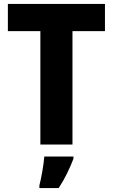

<svg xmlns="http://www.w3.org/2000/svg" viewBox="-20 -734 573 975"><path d="M348 0V-576H513V-714H20V-576H185V0ZM353 72V61H205C202 101 190 169 180 208V221H278C311 171 334 121 353 72Z"/></svg>

Font: Noto Sans Thai SemCond ExtBd
Style: Regular
Weight: 800
Width: 4
Designer: Monotype Design Team
Foundry: Monotype Imaging Inc.
Version: Version 2.002